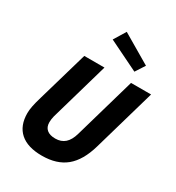

<svg xmlns="http://www.w3.org/2000/svg" viewBox="-216 -1049 1098 1195"><g transform="rotate(30 333.5 -451.0)"><path d="M287 -119Q329 -119 356 -143Q383 -167 397 -217L523 -655H667L538 -207Q505 -92 440 -38.5Q375 15 268 15Q165 15 111.5 -32.5Q58 -80 58 -170Q58 -192 63.5 -220.5Q69 -249 83 -296L187 -655H332L211 -234Q208 -222 206.5 -211Q205 -200 205 -189Q205 -155 226 -137Q247 -119 287 -119ZM341 -917 550 -794 506 -726 289 -832Z"/></g></svg>

Font: Intel One Mono
Style: Bold Italic
Weight: 700
Italic angle: -16°
Monospace: yes
Designer: Fred Shallcrass
Foundry: Frere-Jones Type LLC
Version: Version 1.400;hotconv 1.1.0;makeotfexe 2.6.0;FJTRelease1.4